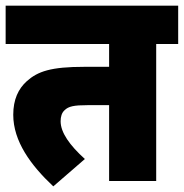

<svg xmlns="http://www.w3.org/2000/svg" viewBox="-20 -642 652 681"><path d="M534 -486H612V-622H0V-486H367V-405H279C161 -405 114 -389 75 -354C45 -327 27 -289 27 -235C27 -141 89 -56 169 19L281 -78C227 -127 195 -172 195 -212C195 -228 199 -242 209 -251C223 -265 243 -269 290 -269H367V0H534Z"/></svg>

Font: Noto Sans Devanagari UI SemiCondensed Black
Style: Regular
Weight: 900
Width: 4
Designer: Jelle Bosma - Monotype Design Team
Foundry: Monotype Imaging Inc.
Version: Version 2.004